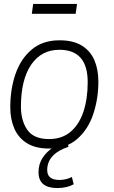

<svg xmlns="http://www.w3.org/2000/svg" viewBox="-20 -743 578 972"><path d="M228 9Q160 9 116.5 -18Q73 -45 52.5 -92.5Q32 -140 32 -200Q32 -293 59 -370Q86 -447 141.5 -493Q197 -539 281 -539Q351 -539 394.5 -512Q438 -485 458 -438Q478 -391 478 -330Q478 -244 452.5 -166.5Q427 -89 371.5 -40Q316 9 228 9ZM228 -39Q294 -39 337.5 -76Q381 -113 402.5 -178Q424 -243 424 -327Q424 -491 281 -491Q189 -491 137.5 -415Q86 -339 86 -203Q86 -132 118.5 -85.5Q151 -39 228 -39ZM270 209Q175 209 175 129Q175 87 196 55.5Q217 24 249.5 3Q282 -18 318 -30L327 0Q219 36 219 118Q219 168 280 168Q315 168 344 153L353 190Q319 209 270 209ZM363 -673H141L148 -723H370Z"/></svg>

Font: Tanohe Sans Light
Style: Italic
Weight: 300
Designer: Village Type and Design LLC & Cristiano Sobral
Foundry: Cooper Hewitt Smithsonian Design Museum
Version: Version 1.00;September 29, 2021;FontCreator 13.0.0.2655 64-b